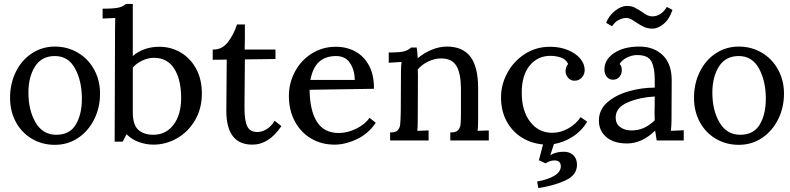

<svg xmlns="http://www.w3.org/2000/svg" viewBox="-20 -712 4003 973"><path d="M487 -238Q487 -166 457 -106.5Q427 -47 375 -12.5Q323 22 258 22Q194 22 142 -8.5Q90 -39 60.5 -93.5Q31 -148 31 -216Q31 -289 60.5 -348.5Q90 -408 142 -442Q194 -476 258 -476Q322 -476 374.5 -445Q427 -414 457 -359.5Q487 -305 487 -238ZM124 -243Q124 -153 160.5 -91Q197 -29 265 -29Q333 -29 364 -80.5Q395 -132 395 -212Q395 -301 360.5 -364.5Q326 -428 258 -428Q191 -428 157.5 -375Q124 -322 124 -243Z M1003 -238Q1003 -162 968.5 -103Q934 -44 877.5 -11.5Q821 21 757 21Q722 21 685.5 8.5Q649 -4 621 -32L602 6H561L563 -568Q563 -600 564 -621L500 -618V-668H501Q560 -668 583 -674Q606 -680 618 -692H653V-428Q679 -451 713.5 -463Q748 -475 787 -475Q847 -475 896.5 -445.5Q946 -416 974.5 -362.5Q1003 -309 1003 -238ZM898 -215Q898 -309 863 -364Q828 -419 760 -419Q731 -419 702 -405.5Q673 -392 653 -370V-143Q653 -79 681 -54Q709 -29 757 -29Q821 -29 859.5 -80Q898 -131 898 -215Z M1221 -519 1220 -461H1376V-413L1221 -411L1219 -165Q1219 -101 1233 -72Q1247 -43 1284 -43Q1308 -43 1331.5 -57.5Q1355 -72 1371 -99H1373L1406 -73Q1343 21 1259 21Q1126 21 1127 -153L1129 -410L1058 -409V-461Q1104 -459 1134.5 -498Q1165 -537 1181 -588H1221Z M1675 21Q1610 21 1557.5 -9.5Q1505 -40 1474.5 -96.5Q1444 -153 1444 -226Q1444 -291 1474.5 -348.5Q1505 -406 1559.5 -440.5Q1614 -475 1682 -475Q1737 -475 1781 -451Q1825 -427 1850.5 -379Q1876 -331 1875 -262H1874L1548 -257H1549Q1550 -152 1586 -95Q1622 -38 1697 -38Q1741 -38 1785.5 -60Q1830 -82 1852 -114H1854L1884 -90Q1848 -35 1789 -7Q1730 21 1675 21ZM1553 -307H1778Q1777 -358 1753.5 -393Q1730 -428 1683 -428Q1630 -428 1597.5 -399Q1565 -370 1553 -307Z M2457 0H2262V-41Q2289 -40 2300.5 -51.5Q2312 -63 2314 -82.5Q2316 -102 2316 -145V-265Q2315 -343 2292 -379.5Q2269 -416 2215 -416Q2183 -416 2150.5 -400.5Q2118 -385 2097 -360Q2098 -351 2098 -328L2097 -103Q2097 -66 2095 -49L2152 -51V0H1957V-41Q1984 -40 1995 -51.5Q2006 -63 2008 -81.5Q2010 -100 2011 -145L2012 -345Q2012 -379 2015 -398L1950 -394V-446Q2008 -446 2028.5 -452Q2049 -458 2062 -470V-471H2092V-469Q2095 -453 2097 -415V-417Q2129 -444 2168 -460Q2207 -476 2245 -476Q2325 -476 2364 -424.5Q2403 -373 2403 -265V-103Q2403 -66 2400 -49L2457 -51Z M2787 18 2769 74Q2798 57 2837 57Q2868 57 2886 75Q2904 93 2904 123Q2904 176 2844 203Q2784 230 2708 241L2702 208Q2757 198 2789.5 178.5Q2822 159 2822 131Q2822 101 2790 101Q2767 101 2745 116L2711 100L2732 20Q2673 15 2624.5 -15Q2576 -45 2547.5 -97.5Q2519 -150 2519 -219Q2519 -283 2551 -342.5Q2583 -402 2640 -438.5Q2697 -475 2767 -475Q2817 -475 2857.5 -458.5Q2898 -442 2920.5 -415Q2943 -388 2943 -357Q2943 -335 2928.5 -319Q2914 -303 2892 -303Q2870 -303 2858 -319Q2846 -335 2846 -350Q2846 -372 2859 -388Q2848 -412 2822 -420.5Q2796 -429 2769 -429Q2705 -429 2664.5 -380Q2624 -331 2624 -242Q2624 -151 2666.5 -95Q2709 -39 2779 -39Q2821 -39 2860.5 -61.5Q2900 -84 2922 -118H2923L2956 -95Q2926 -47 2881 -18.5Q2836 10 2787 18Z M3015 0ZM3384 -301 3383 -103Q3383 -81 3380 -49L3445 -52V0H3308Q3304 -21 3300 -50Q3233 15 3158 15Q3090 15 3052.5 -17.5Q3015 -50 3015 -101Q3015 -156 3058 -193.5Q3101 -231 3166.5 -249.5Q3232 -268 3298 -268V-310Q3298 -369 3281 -401Q3264 -433 3209 -433Q3183 -433 3157.5 -420.5Q3132 -408 3120 -388Q3127 -381 3129 -374Q3131 -367 3131 -354Q3131 -338 3119.5 -323Q3108 -308 3086 -308Q3067 -308 3055 -323Q3043 -338 3043 -360Q3043 -410 3092 -443Q3141 -476 3220 -476Q3294 -476 3339.5 -431.5Q3385 -387 3384 -301ZM3100 -116Q3100 -85 3123 -68Q3146 -51 3179 -51Q3215 -51 3242.5 -63.5Q3270 -76 3298 -102Q3297 -116 3297 -144Q3297 -149 3297.5 -166.5Q3298 -184 3298 -223Q3222 -219 3161 -193Q3100 -167 3100 -116ZM3233 -652Q3249 -640 3261 -634.5Q3273 -629 3286 -629Q3308 -629 3327.5 -642Q3347 -655 3359 -677L3388 -662Q3373 -616 3344 -591.5Q3315 -567 3286 -567Q3263 -567 3245 -575Q3227 -583 3203 -599Q3187 -610 3176.5 -615.5Q3166 -621 3155 -621Q3135 -621 3115 -610.5Q3095 -600 3082 -579L3052 -596Q3065 -632 3096.5 -657Q3128 -682 3157 -682Q3179 -682 3195.5 -674Q3212 -666 3233 -652Z M3953 -238Q3953 -166 3923 -106.5Q3893 -47 3841 -12.5Q3789 22 3724 22Q3660 22 3608 -8.5Q3556 -39 3526.5 -93.5Q3497 -148 3497 -216Q3497 -289 3526.5 -348.5Q3556 -408 3608 -442Q3660 -476 3724 -476Q3788 -476 3840.5 -445Q3893 -414 3923 -359.5Q3953 -305 3953 -238ZM3590 -243Q3590 -153 3626.5 -91Q3663 -29 3731 -29Q3799 -29 3830 -80.5Q3861 -132 3861 -212Q3861 -301 3826.5 -364.5Q3792 -428 3724 -428Q3657 -428 3623.5 -375Q3590 -322 3590 -243Z"/></svg>

Font: Sumana
Style: Regular
Weight: 400
Designer: Cyreal, Alexei Vanyashin (Devanagari), Olga Karpushina (Latin)
Foundry: Cyreal
Version: Version 1.015;PS 001.015;hotconv 1.0.70;makeotf.lib2.5.58329